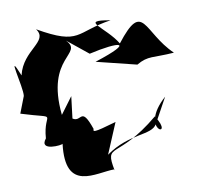

<svg xmlns="http://www.w3.org/2000/svg" viewBox="-90 -592 732 707"><g transform="rotate(-10 276.0 -238.0)"><path d="M174 -256 128 -194C105 -417 249 -400 190 -461L268 -398C381 -424 445 -417 284 -365L434 -328C478 -354 495 -342 574 -348C477 -441 496 -560 384 -416C344 -483 248 -527 365 -506C231 -486 241 -434 89 -521C128 -469 28 -455 7 -363C-37 -472 7 -318 2 -287L-22 -225C121 -180 62 -223 55 -119C19 -74 113 -84 112 -89C90 91 215 37 284 37V42C262 -70 301 7 464 -129C528 -32 393 -86 514 -194L463 -101C441 -61 361 -85 270 -20L318 -134C226 -107 231 -113 234 -123C202 -216 196 -153 164 -174Z"/></g></svg>

Font: Asimov Silicon
Style: Regular
Weight: 400
Designer: Google
Version: Version 2.000980; 2014